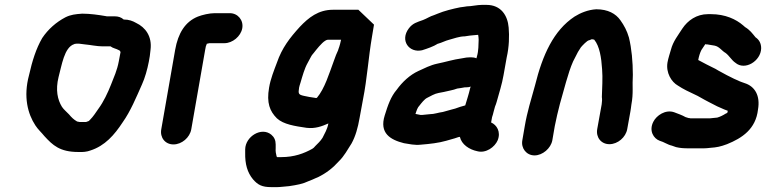

<svg xmlns="http://www.w3.org/2000/svg" viewBox="-20 -580 3154 787"><path d="M468 -374H469C470 -373 474 -369 474 -366L467 -329C460 -291 447 -264 435 -233C422 -200 404 -162 384 -135C372 -118 363 -103 349 -89L344 -84L333 -80H306L296 -82C282 -90 273 -99 263 -111C253 -122 242 -130 234 -142C216 -171 207 -211 220 -264C233 -311 243 -386 284 -399L286 -400C291 -401 295 -401 300 -401H304C310 -400 318 -399 328 -398C351 -396 377 -390 400 -390H433C443 -382 456 -381 468 -374ZM487 -500C477 -509 465 -513 451 -513H421C419 -513 417 -513 413 -514C384 -519 350 -524 317 -524C289 -522 270 -520 248 -509C210 -489 177 -460 153 -424C128 -381 112 -330 99 -272C75 -183 94 -113 125 -66C136 -49 150 -37 162 -22C196 15 225 43 301 43C320 44 337 42 350 37C410 18 449 -27 483 -79C515 -124 538 -180 562 -234C574 -260 584 -296 590 -327L594 -350C595 -358 596 -367 597 -376C604 -431 576 -468 538 -486C524 -494 509 -500 487 -500Z M764 -50 821 -376C823 -390 824 -391 828 -401H830C833 -402 836 -402 838 -403H900C933 -403 967 -431 973 -464C979 -497 955 -526 922 -526H860C838 -526 809 -519 791 -512C739 -491 710 -444 698 -376L641 -50C635 -16 657 12 691 12C725 12 758 -16 764 -50Z M1378 -417 1374 -400C1372 -393 1370 -385 1367 -378C1366 -375 1366 -373 1365 -372C1360 -362 1355 -349 1349 -332C1329 -278 1311 -217 1279 -179C1276 -178 1274 -178 1271 -179C1255 -181 1240 -184 1226 -187C1203 -192 1202 -196 1206 -221C1207 -226 1209 -233 1212 -242C1220 -269 1228 -299 1241 -322L1255 -348C1256 -351 1260 -356 1266 -363C1277 -377 1298 -404 1313 -413C1316 -415 1320 -417 1324 -417ZM1505 -431 1513 -479 1449 -540H1345C1285 -540 1245 -508 1209 -470C1168 -425 1136 -384 1115 -323C1103 -291 1089 -257 1083 -221C1072 -158 1086 -124 1115 -95C1142 -70 1189 -63 1237 -56C1272 -52 1299 -62 1326 -74C1321 -48 1311 -34 1302 -15C1293 -1 1283 8 1272 19C1269 23 1264 28 1260 30C1226 49 1186 64 1133 64H1116C1116 63 1115 62 1114 62C1111 50 1109 41 1110 27V12C1110 -5 1104 -18 1092 -28C1052 -61 986 -21 985 32V46C984 93 994 127 1017 155C1037 178 1054 187 1092 187H1111C1118 187 1126 187 1133 186L1165 183C1198 178 1221 174 1246 162L1261 156C1268 153 1276 149 1284 146C1318 129 1344 109 1369 81C1390 61 1405 33 1421 8C1437 -21 1447 -56 1454 -97L1468 -173C1485 -258 1490 -344 1505 -431Z M1937 -437H1940C1941 -430 1942 -424 1942 -417C1941 -396 1942 -373 1935 -349L1933 -341C1926 -344 1919 -345 1912 -345H1906C1898 -345 1887 -344 1874 -341C1837 -336 1807 -326 1772 -319C1744 -313 1719 -300 1695 -289C1660 -273 1629 -244 1606 -212C1582 -184 1570 -149 1557 -107C1534 -34 1580 -7 1636 7C1656 10 1679 16 1705 13C1742 10 1778 6 1809 -3L1844 -13C1849 -14 1859 -19 1865 -19C1872 12 1903 33 1937 40C1972 49 2008 23 2020 -5C2034 -40 2016 -68 1993 -78L1997 -100C2000 -107 2001 -114 2003 -121L2009 -143C2012 -150 2014 -156 2016 -163C2025 -196 2038 -236 2044 -272L2057 -345C2067 -388 2068 -433 2065 -467C2061 -516 2034 -560 1974 -560H1955C1936 -560 1912 -554 1894 -554C1886 -553 1877 -551 1866 -550C1836 -544 1800 -535 1774 -524L1759 -518C1742 -513 1730 -504 1714 -498C1689 -489 1672 -485 1656 -464C1618 -414 1657 -362 1710 -374C1732 -381 1756 -389 1775 -401H1776C1791 -405 1805 -413 1821 -417C1840 -422 1863 -431 1885 -431C1892 -432 1899 -433 1905 -434C1910 -434 1930 -437 1937 -437ZM1910 -225C1909 -223 1907 -221 1907 -218C1901 -192 1894 -172 1887 -148C1871 -144 1860 -140 1846 -135L1831 -131C1827 -130 1817 -127 1813 -126L1795 -121C1778 -119 1760 -112 1742 -112C1733 -111 1723 -110 1712 -109H1703C1696 -110 1689 -112 1683 -113C1688 -128 1691 -139 1700 -148C1707 -157 1720 -174 1731 -179C1745 -186 1761 -196 1778 -199L1799 -203C1818 -208 1836 -210 1854 -217C1860 -218 1877 -220 1885 -222H1890C1897 -222 1904 -223 1910 -225Z M2244 -5 2254 -63C2259 -89 2268 -128 2275 -154C2291 -208 2308 -281 2329 -328L2349 -367C2355 -376 2358 -382 2361 -386C2366 -392 2387 -415 2395 -415C2399 -416 2402 -418 2405 -419C2407 -419 2410 -419 2413 -418C2414 -418 2415 -418 2416 -417C2438 -390 2445 -343 2448 -296C2451 -262 2448 -216 2447 -182C2450 -165 2444 -139 2441 -123L2428 -51C2422 -17 2444 11 2478 11C2512 11 2545 -17 2551 -51L2564 -123C2565 -131 2567 -140 2568 -151C2577 -199 2571 -227 2574 -273C2574 -327 2569 -381 2558 -426C2550 -454 2538 -476 2523 -497C2504 -524 2472 -542 2424 -542C2390 -540 2359 -527 2335 -512C2249 -455 2204 -355 2173 -230C2157 -172 2141 -122 2131 -63L2121 -5C2115 28 2138 57 2171 57C2204 57 2238 28 2244 -5Z M3100 -382C3100 -402 3092 -417 3077 -427C3063 -444 3054 -457 3034 -469C3030 -472 3028 -474 3026 -476C2997 -501 2953 -522 2894 -522H2882C2835 -522 2799 -496 2777 -463C2760 -436 2739 -411 2730 -376C2726 -362 2719 -341 2716 -324C2709 -282 2732 -244 2759 -229C2780 -215 2805 -203 2829 -192C2843 -186 2856 -177 2868 -171L2885 -162C2898 -155 2908 -150 2920 -144L2936 -137C2943 -134 2953 -129 2963 -126L2962 -119C2960 -117 2958 -115 2954 -114C2945 -108 2931 -101 2920 -98L2900 -96C2895 -95 2890 -95 2885 -95H2810C2807 -96 2805 -96 2803 -96L2790 -100C2776 -108 2759 -114 2743 -120C2708 -132 2671 -107 2658 -81C2639 -44 2659 -12 2684 -3C2702 2 2716 13 2734 17L2751 23C2768 27 2782 28 2803 28H2865C2874 28 2882 27 2891 26C2919 24 2933 21 2960 11C3022 -14 3078 -51 3087 -131C3097 -188 3074 -226 3033 -239C3025 -242 3012 -246 3005 -250L2989 -257C2978 -263 2970 -266 2959 -272L2924 -291C2916 -296 2909 -300 2900 -304L2876 -316C2865 -322 2853 -328 2842 -334C2845 -350 2849 -363 2855 -375L2871 -399C2873 -398 2876 -398 2879 -398C2890 -396 2898 -395 2909 -393C2929 -389 2938 -372 2954 -363C2969 -352 2979 -333 2994 -323C3033 -289 3099 -330 3100 -382Z"/></svg>

Font: Blanket
Style: BdObl
Weight: 700
Foundry: Cannot Into Space Fonts
Version: Version 0.9